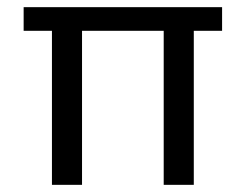

<svg xmlns="http://www.w3.org/2000/svg" viewBox="-20 -516 686 536"><path d="M125 0V-430H46V-496H600V-430H521V0H437V-430H209V0Z"/></svg>

Font: DM Sans 36pt
Style: Regular
Weight: 400
Designer: Colophon Foundry, Jonny Pinhorn
Foundry: Colophon Foundry
Version: Version 4.004;gftools[0.9.30]